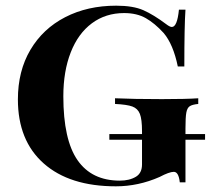

<svg xmlns="http://www.w3.org/2000/svg" viewBox="-20 -642 742 676"><path d="M702 -150H633V0H613Q609 -37 592 -37Q576 -37 542 -19Q467 14 388 14Q225 14 134 -66.5Q43 -147 43 -292Q43 -392 87 -466.5Q131 -541 209.5 -581.5Q288 -622 389 -622Q449 -622 485 -606Q521 -590 565 -557Q578 -547 585 -547Q604 -547 610 -608H633Q629 -551 629 -408H606Q590 -486 556 -526Q525 -560 493.5 -578Q462 -596 417 -596Q352 -596 303.5 -560Q255 -524 229 -457.5Q203 -391 203 -303Q203 -150 253 -78Q303 -6 402 -6Q436 -6 459 -20Q480 -33 480 -63V-150H365V-170H480V-180Q480 -222 472.5 -241Q465 -260 446 -267Q427 -274 385 -276V-296Q450 -293 550 -293Q635 -293 678 -296V-276Q657 -274 648 -268Q639 -262 636 -245.5Q633 -229 633 -190V-170H702Z"/></svg>

Font: Playfair Display SC
Style: Bold
Weight: 700
Designer: Claus Eggers Sørensen
Foundry: Claus Eggers Sørensen
Version: Version 1.200; ttfautohint (v1.6)